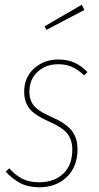

<svg xmlns="http://www.w3.org/2000/svg" viewBox="-20 -780 417 810"><path d="M349 -476 335 -462Q310 -486 284.5 -497.5Q259 -509 226 -509Q173 -509 138.5 -477Q104 -445 104 -393Q104 -356 124.5 -332.5Q145 -309 199 -286Q258 -260 282.5 -229Q307 -198 307 -150Q307 -77 262 -33.5Q217 10 146 10Q99 10 65.5 -7.5Q32 -25 4 -56L19 -70Q45 -41 74 -26Q103 -11 146 -11Q207 -11 246 -46.5Q285 -82 285 -149Q285 -190 264 -216.5Q243 -243 187 -267Q128 -293 105 -321Q82 -349 82 -393Q82 -453 123.5 -491Q165 -529 226 -529Q264 -529 293.5 -516Q323 -503 349 -476ZM325 -760 336 -738 176 -654 168 -669Z"/></svg>

Font: Fira Sans Extra Condensed Thin
Style: Italic
Weight: 250
Width: 3
Italic angle: -8°
Designer: Carrois Corporate & Edenspiekermann AG
Foundry: Carrois Corporate GbR & Edenspiekermann AG
Version: Version 4.203